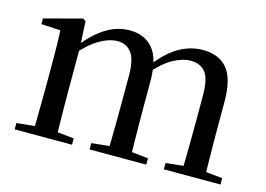

<svg xmlns="http://www.w3.org/2000/svg" viewBox="-77 -680 1138 822"><g transform="rotate(15 492.0 -268.5)"><path d="M40 0V-28L148 -39H189L294 -28V0ZM119 0Q120 -25 120.5 -66Q121 -107 121.5 -152Q122 -197 122 -230V-296Q122 -347 121.5 -385Q121 -423 119 -460L34 -465V-490L200 -534L213 -526L219 -413V-410V-230Q219 -197 219.5 -152Q220 -107 220.5 -66Q221 -25 222 0ZM372 0V-28L477 -39H520L623 -28V0ZM450 0Q451 -25 451.5 -65.5Q452 -106 452.5 -151Q453 -196 453 -230V-348Q453 -420 430.5 -449.5Q408 -479 369 -479Q332 -479 289 -454Q246 -429 198 -373L190 -412H203Q250 -473 300.5 -505Q351 -537 407 -537Q474 -537 511 -492.5Q548 -448 548 -348V-230Q548 -196 548.5 -151Q549 -106 549.5 -65.5Q550 -25 551 0ZM701 0V-28L805 -39H848L952 -28V0ZM778 0Q779 -25 779.5 -65.5Q780 -106 780.5 -151Q781 -196 781 -230V-348Q781 -422 758.5 -450.5Q736 -479 694 -479Q657 -479 615.5 -456.5Q574 -434 526 -378L516 -419H530Q577 -480 627 -508.5Q677 -537 731 -537Q803 -537 840 -492.5Q877 -448 877 -347V-230Q877 -196 877.5 -151Q878 -106 878.5 -65.5Q879 -25 880 0Z"/></g></svg>

Font: Noto Serif JP ExtraLight Medium
Style: Regular
Weight: 500
Version: Version 2.003-H1;hotconv 1.1.1;makeotfexe 2.6.0